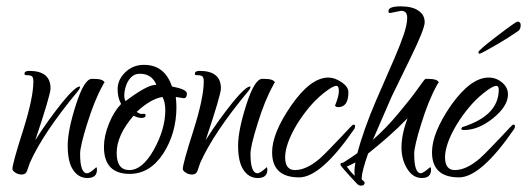

<svg xmlns="http://www.w3.org/2000/svg" viewBox="-20 -547 1658 604"><path d="M48 2Q38 2 29 -3.5Q20 -9 19 -15Q19 -32 52 -135Q85 -239 85 -291Q85 -306 78 -308.5Q71 -311 64 -310.5Q57 -310 57 -315Q57 -324 72 -324Q139 -324 139 -269Q139 -249 91 -106Q113 -141 134.5 -170.5Q156 -200 176 -225Q217 -275 231 -275Q231 -275 231.5 -274.5Q232 -274 232 -273Q232 -272 230.5 -268.5Q229 -265 224 -259Q116 -129 74 -35L65 -9Q61 2 48 2ZM255 13Q226 13 209 -14Q193 -39 193 -89Q193 -137 219 -218Q245 -299 269 -299H274Q307 -299 309 -286Q307 -288 304 -280Q290 -255 277.5 -224Q265 -193 254 -157Q232 -87 232 -63Q232 -2 254 -2Q260 -2 271.5 -11Q283 -20 282 -21Q285 -21 285 -13Q285 13 255 13Z M388 0Q307 0 307 -85Q307 -119 322.5 -157.5Q338 -196 361 -220Q350 -239 350 -267Q350 -296 374 -319.5Q398 -343 433 -343Q498 -343 521 -275Q568 -266 568 -253Q568 -238 558 -238L533 -242Q534 -232 534.5 -224Q535 -216 535 -210Q535 -128 493 -63Q451 0 388 0ZM375 -229Q443 -280 469 -280H472Q458 -315 420 -315Q403 -315 392 -303.5Q381 -292 376 -276Q371 -260 371 -247Q371 -235 375 -229ZM387 -12Q428 -12 464 -76Q500 -141 500 -200Q500 -226 491 -242Q454 -236 410 -195Q420 -188 426 -188.5Q432 -189 433 -189Q438 -189 438 -184Q438 -176 425 -176Q414 -176 400 -183Q347 -121 347 -66Q347 -12 387 -12Z M584 2Q574 2 565 -3.5Q556 -9 555 -15Q555 -32 588 -135Q621 -239 621 -291Q621 -306 614 -308.5Q607 -311 600 -310.5Q593 -310 593 -315Q593 -324 608 -324Q675 -324 675 -269Q675 -249 627 -106Q649 -141 670.5 -170.5Q692 -200 712 -225Q753 -275 767 -275Q767 -275 767.5 -274.5Q768 -274 768 -273Q768 -272 766.5 -268.5Q765 -265 760 -259Q652 -129 610 -35L601 -9Q597 2 584 2ZM791 13Q762 13 745 -14Q729 -39 729 -89Q729 -137 755 -218Q781 -299 805 -299H810Q843 -299 845 -286Q843 -288 840 -280Q826 -255 813.5 -224Q801 -193 790 -157Q768 -87 768 -63Q768 -2 790 -2Q796 -2 807.5 -11Q819 -20 818 -21Q821 -21 821 -13Q821 13 791 13Z M921 11Q836 11 836 -68Q836 -128 896 -215Q957 -303 1013 -303Q1033 -303 1054.5 -288.5Q1076 -274 1076 -257Q1076 -210 1044 -210Q1036 -210 1034 -215Q1046 -244 1046 -261Q1046 -277 1038 -277Q1027 -277 998 -254Q973 -234 951.5 -208Q930 -182 913 -154Q877 -93 877 -52Q877 -12 908 -12Q944 -12 987 -49Q1001 -62 1017 -78.5Q1033 -95 1052 -115Q1089 -155 1091 -155Q1097 -155 1097 -150.5Q1097 -146 1095 -142Q990 11 921 11Z M1115 37Q1109 37 1104 32Q1051 -24 1051 -29Q1051 -35 1057 -35H1059Q1086 -52 1104 -65Q1113 -99 1128.5 -143Q1144 -187 1164 -233L1221 -364Q1240 -408 1250.5 -439.5Q1261 -471 1261 -491Q1261 -513 1242 -513L1207 -506Q1202 -506 1202 -512Q1202 -527 1240 -527Q1278 -527 1297 -513Q1316 -500 1316 -477Q1316 -456 1271 -364L1212 -243L1153 -107Q1194 -143 1234 -191Q1275 -240 1295.5 -269.5Q1316 -299 1319 -299H1324Q1360 -299 1360 -286Q1360 -287 1359.5 -286.5Q1359 -286 1360 -285V-286Q1359 -288 1355 -280Q1341 -255 1328.5 -224Q1316 -193 1305 -157Q1283 -87 1283 -63Q1283 -2 1304 -2Q1311 -2 1333 -21Q1336 -21 1336 -13Q1336 13 1307 13Q1279 13 1261 -16Q1243 -45 1243 -83Q1243 -124 1262 -175Q1230 -142 1198.5 -114.5Q1167 -87 1138 -64Q1118 -7 1118 13V18Q1127 24 1127 28Q1127 37 1115 37ZM1096 6Q1096 4 1095.5 0.5Q1095 -3 1095 -7Q1095 -17 1098 -36Q1087 -30 1080 -27Q1073 -24 1071 -23Q1076 -16 1082 -8.5Q1088 -1 1096 6Z M1424 11Q1339 11 1339 -68Q1339 -129 1399 -216Q1461 -303 1517 -303Q1541 -303 1559.5 -287.5Q1578 -272 1578 -250Q1578 -213 1531 -175Q1485 -138 1440 -138Q1431 -138 1431 -142L1434 -147Q1549 -183 1549 -265Q1549 -277 1541 -277Q1530 -277 1501 -254Q1476 -234 1454.5 -208Q1433 -182 1416 -154Q1380 -93 1380 -52Q1380 -12 1411 -12Q1447 -12 1490 -49Q1504 -62 1520 -78.5Q1536 -95 1555 -115Q1592 -155 1594 -155Q1600 -155 1600 -150.5Q1600 -146 1598 -142Q1493 11 1424 11ZM1489 -378Q1485 -378 1485 -383Q1485 -389 1544 -434Q1603 -479 1608 -479Q1618 -479 1618 -468Q1618 -457 1612 -451Q1609 -449 1596 -440Q1583 -431 1550 -411Q1528 -398 1509.5 -388Q1491 -378 1489 -378Z"/></svg>

Font: Qwigley
Style: Regular
Weight: 400
Designer: Robert E. Leuschke
Foundry: Robert E. Leuschke
Version: Version 1.010; ttfautohint (v1.8.3)